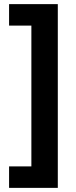

<svg xmlns="http://www.w3.org/2000/svg" viewBox="-20 -746 366 930"><path d="M24 60H132V-622H24V-726H260V164H24Z"/></svg>

Font: Noto Sans Cherokee
Style: Bold
Weight: 700
Designer: Monotype Design Team
Foundry: Monotype Imaging Inc.
Version: Version 2.001; ttfautohint (v1.8.4.7-5d5b)